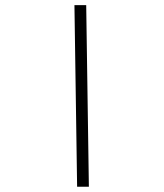

<svg xmlns="http://www.w3.org/2000/svg" viewBox="-20 -713 626 733"><path d="M274.4 0 264.2 -693.4H309.1L319.3 0Z"/></svg>

Font: Cascadia Mono ExtraLight
Style: Regular
Weight: 200
Monospace: yes
Designer: Aaron Bell
Foundry: Saja Typeworks
Version: Version 2404.023; ttfautohint (v1.8.4)